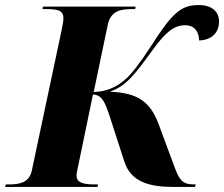

<svg xmlns="http://www.w3.org/2000/svg" viewBox="-45 -740 887 760"><path d="M-25 0H341L343 -10H330C282 -10 258 -18 258 -45C258 -55 261 -66 264 -81L323 -366C359 -364 371 -336 391 -274L447 -101C473 -20 545 0 643 0H727L730 -10H723C677 -10 665 -28 647 -76L582 -251C549 -338 499 -373 389 -377C454 -398 490 -447 559 -542C612 -615 645 -640 688 -640C731 -640 743 -606 743 -580C791 -581 822 -609 822 -655C822 -693 795 -720 742 -720C673 -720 639 -692 555 -561C506 -485 475 -448 459 -433C418 -393 373 -377 326 -376L382 -644C394 -697 433 -704 477 -704H490L492 -714H125L123 -704H136C182 -704 206 -700 206 -667C206 -658 204 -645 200 -626L81 -65C71 -17 32 -10 -9 -10H-22Z"/></svg>

Font: Noto Serif Display ExtraBold
Style: Italic
Weight: 800
Italic angle: -12°
Designer: Monotype Design Team
Foundry: Monotype Imaging Inc.
Version: Version 2.009